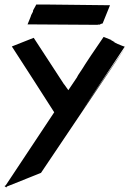

<svg xmlns="http://www.w3.org/2000/svg" viewBox="-55 -795 571 843"><path d="M384 -687C386 -688 385 -689 386 -689C386 -690 393 -691 395 -692H396V-693L428 -772C391 -772 127 -776 110 -775H104C100 -767 102 -770 95 -758C92 -753 90 -749 90 -748C90 -741 90 -746 82 -729C81 -726 79 -719 77 -715C73 -706 70 -698 66 -688L373 -686C375 -687 375 -687 384 -687ZM305 -308 492 -589C501 -589 467 -596 443 -612C440 -614 448 -611 451 -610C432 -618 431 -619 439 -616L430 -620L435 -619L400 -633C295 -480 328 -524 288 -465C276 -445 302 -483 245 -399C241 -404 226 -427 226 -425C226 -425 223 -429 93 -629L-3 -591C15 -564 159 -340 183 -302L-30 19L-34 21L-35 22L-30 26L-27 28L-25 24L125 -36C183 -123 496 -587 496 -587C452 -525 368 -401 305 -308Z"/></svg>

Font: HIVNotRetro
Style: Regular
Weight: 400
Designer: Feorag
Foundry: Feorag
Version: Version 1.000;PS 001.000;hotconv 1.0.88;makeotf.lib2.5.64775